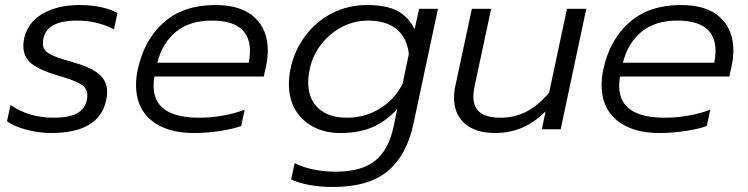

<svg xmlns="http://www.w3.org/2000/svg" viewBox="-20 -515 2982 765"><path d="M8 -32 22 -97Q94 -46 194 -46Q256 -46 287 -63.5Q318 -81 326 -116Q328 -123 328 -136Q328 -163 303 -179Q278 -195 208 -215Q142 -234 107.5 -260Q73 -286 73 -333Q73 -346 76 -361Q90 -426 150 -460.5Q210 -495 297 -495Q343 -495 382.5 -486.5Q422 -478 448 -463L434 -398Q405 -414 367 -423.5Q329 -433 287 -433Q151 -433 151 -341Q151 -324 161.5 -312.5Q172 -301 198 -290.5Q224 -280 274 -266Q345 -246 376 -218.5Q407 -191 407 -149Q407 -132 403 -116Q376 15 183 15Q136 15 84.5 1.5Q33 -12 8 -32Z M522 -176Q522 -208 529 -239Q555 -358 633.5 -426.5Q712 -495 838 -495Q941 -495 994 -446Q1047 -397 1047 -314Q1047 -283 1040 -252L1031 -210H595Q592 -191 592 -173Q592 -46 774 -46Q821 -46 868.5 -54.5Q916 -63 955 -78L941 -13Q909 -1 855.5 7Q802 15 753 15Q645 15 583.5 -35Q522 -85 522 -176ZM971 -265Q976 -292 976 -311Q976 -433 824 -433Q734 -433 679.5 -387Q625 -341 607 -265Z M1140 200 1154 135Q1222 169 1319 169Q1421 169 1475 125Q1529 81 1548 -10L1563 -81Q1519 -32 1464.5 -8.5Q1410 15 1336 15Q1276 15 1229.5 -9Q1183 -33 1157 -77Q1131 -121 1131 -180Q1131 -208 1137 -239Q1153 -315 1197.5 -373.5Q1242 -432 1305.5 -463.5Q1369 -495 1443 -495Q1517 -495 1561.5 -472.5Q1606 -450 1632 -399L1650 -480H1725L1627 -20Q1600 104 1524.5 167Q1449 230 1306 230Q1258 230 1213.5 222Q1169 214 1140 200ZM1584 -181 1609 -300Q1602 -364 1560.5 -398.5Q1519 -433 1446 -433Q1393 -433 1344.5 -408.5Q1296 -384 1261 -340Q1226 -296 1214 -239Q1208 -211 1208 -187Q1208 -121 1248.5 -83.5Q1289 -46 1363 -46Q1434 -46 1493 -82Q1552 -118 1584 -181Z M1789 -126Q1789 -151 1795 -176L1860 -480H1937L1871 -172Q1866 -147 1866 -130Q1866 -88 1892.5 -67Q1919 -46 1975 -46Q2030 -46 2077 -70Q2124 -94 2168 -146L2239 -480H2316L2214 0H2139L2154 -72Q2070 15 1953 15Q1874 15 1831.5 -23Q1789 -61 1789 -126Z M2377 -176Q2377 -208 2384 -239Q2410 -358 2488.5 -426.5Q2567 -495 2693 -495Q2796 -495 2849 -446Q2902 -397 2902 -314Q2902 -283 2895 -252L2886 -210H2450Q2447 -191 2447 -173Q2447 -46 2629 -46Q2676 -46 2723.5 -54.5Q2771 -63 2810 -78L2796 -13Q2764 -1 2710.5 7Q2657 15 2608 15Q2500 15 2438.5 -35Q2377 -85 2377 -176ZM2826 -265Q2831 -292 2831 -311Q2831 -433 2679 -433Q2589 -433 2534.5 -387Q2480 -341 2462 -265Z"/></svg>

Font: Prompt Light
Style: Italic
Weight: 300
Italic angle: -12°
Designer: Katatrad Team
Foundry: CadsonDemak
Version: Version 1.000